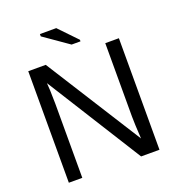

<svg xmlns="http://www.w3.org/2000/svg" viewBox="-152 -990 1026 1113"><g transform="rotate(-20 361.0 -433.5)"><path d="M641.1 0H527.8L160.2 -585.9L163.1 -539.1L165 -457V0H82V-688H189.9L563 -98.1Q557.1 -193.8 557.1 -236.8V-688H641.1ZM425.8 -747.1H371.1L219.2 -853V-867.2H319.8L425.8 -756.8Z"/></g></svg>

Font: Libra Sans Modern
Style: Regular
Weight: 400
Foundry: Stefan Peev, Context Ltd
Version: Version 1.000